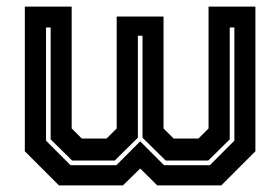

<svg xmlns="http://www.w3.org/2000/svg" viewBox="-20 -560 846 580"><path d="M55 -540H196.5V-172L227 -141.5H302L332.5 -172V-510H474V-172L504.5 -141.5H579.5L610 -172V-540H751.5V-103L648.5 0H455L403.5 -51L351.5 0H158L55 -103ZM119 -477V-135L193 -61H331.5L403.5 -133L475.5 -61H614L688 -135V-477H674V-139L609 -75H480.5L410.5 -144V-452H396.5V-144L326.5 -75H198L133 -139V-477Z"/></svg>

Font: Tourney Thin
Style: Regular
Weight: 100
Designer: Tyler Finck
Foundry: Etcetera Type Co
Version: Version 1.015